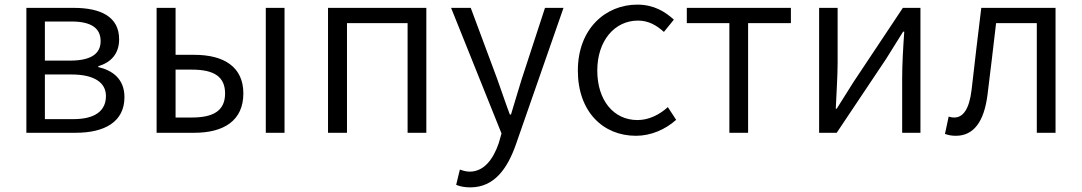

<svg xmlns="http://www.w3.org/2000/svg" viewBox="-20 -574 4678 830"><path d="M94 0H307C432 0 518 -47 518 -154C518 -233 466 -270 405 -284V-288C460 -304 495 -342 495 -404C495 -501 417 -540 298 -540H94ZM174 -312V-481H289C378 -481 415 -450 415 -396C415 -344 377 -312 283 -312ZM174 -59V-252H290C387 -252 438 -217 438 -159C438 -95 391 -59 297 -59Z M657 0H820C948 0 1032 -53 1032 -170C1032 -285 948 -337 820 -337H739V-540H657ZM739 -66V-273H810C906 -273 953 -242 953 -170C953 -98 906 -66 810 -66ZM1129 0H1210V-540H1129Z M1398 0H1480V-474H1742V0H1823V-540H1398Z M2013 236C2118 236 2174 153 2210 51L2416 -540H2336L2235 -231C2220 -183 2204 -128 2189 -79H2184C2165 -129 2147 -184 2130 -231L2015 -540H1930L2148 3L2136 45C2112 115 2072 168 2010 168C1995 168 1979 163 1968 159L1952 225C1968 232 1989 236 2013 236Z M2729 13C2794 13 2856 -14 2903 -56L2867 -111C2833 -80 2787 -55 2736 -55C2632 -55 2562 -141 2562 -269C2562 -398 2637 -485 2738 -485C2783 -485 2818 -465 2850 -436L2893 -489C2855 -524 2806 -554 2735 -554C2598 -554 2478 -450 2478 -269C2478 -91 2587 13 2729 13Z M3133 0H3214V-474H3399V-540H2949V-474H3133Z M3521 0H3597L3811 -320C3832 -353 3863 -403 3884 -437H3889C3884 -366 3880 -294 3880 -236V0H3959V-540H3883L3670 -220C3649 -187 3618 -137 3597 -104H3593C3596 -174 3601 -247 3601 -304V-540H3521Z M4112 13C4188 13 4234 -46 4249 -165C4262 -269 4274 -371 4286 -474H4462V0H4543V-540H4222C4207 -422 4194 -304 4180 -185C4170 -103 4144 -66 4105 -66C4095 -66 4088 -68 4081 -70L4065 5C4080 10 4092 13 4112 13Z"/></svg>

Font: Noto Sans KR DemiLight
Style: Regular
Weight: 350
Designer: Ryoko NISHIZUKA 西塚涼子 (kana, bopomofo & ideographs); Paul D. Hunt (Latin, Greek & Cyrillic); Sandoll Communications 산돌커뮤니
Foundry: Adobe
Version: Version 2.004;hotconv 1.0.118;makeotfexe 2.5.65603